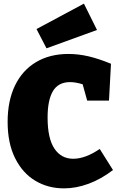

<svg xmlns="http://www.w3.org/2000/svg" viewBox="-20 -1022 659 1057"><path d="M602 -86Q537 -36 468 -10.5Q399 15 332 15Q245 15 175 -26.5Q105 -68 63.5 -150.5Q22 -233 22 -351Q22 -467 62.5 -551Q103 -635 178.5 -680Q254 -725 357 -725Q411 -725 467 -712Q523 -699 591 -671L580 -468H460L435 -558Q396 -570 366 -570Q301 -570 271.5 -520.5Q242 -471 242 -375Q242 -260 279.5 -204Q317 -148 383 -148Q450 -148 529 -202ZM514 -857 236 -756 181 -862 442 -1002Z"/></svg>

Font: Bitter Pro Black
Style: Regular
Weight: 900
Designer: Sol Matas, and Bitter project Authors
Foundry: Sol Matas
Version: Version 1.010